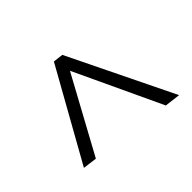

<svg xmlns="http://www.w3.org/2000/svg" viewBox="-126 -726 841 841"><g transform="rotate(45 295.0 -305.0)"><path d="M62.5 -328 549 -565 540 -492 135.5 -302.5 488 -110.5 479.5 -45 57 -281.5Z"/></g></svg>

Font: Merriweather 72pt
Style: Italic
Weight: 400
Italic angle: -7.8°
Version: Version 2.101